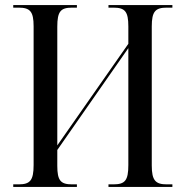

<svg xmlns="http://www.w3.org/2000/svg" viewBox="-20 -734 729 754"><path d="M32 0H282V-10H263C218 -10 205 -25 205 -83V-145L484 -545V-86C484 -25 471 -10 425 -10H406V0H657V-10H635C591 -10 576 -25 576 -84V-630C576 -689 590 -704 635 -704H657V-714H406V-704H425C471 -704 484 -689 484 -630V-562L205 -163V-629C205 -689 218 -704 263 -704H282V-714H32V-704H53C98 -704 112 -689 112 -631V-86C112 -25 98 -10 53 -10H32Z"/></svg>

Font: Noto Serif Display Condensed
Style: Regular
Weight: 400
Width: 3
Designer: Monotype Design Team
Foundry: Monotype Imaging Inc.
Version: Version 2.009